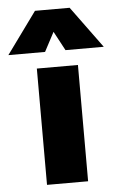

<svg xmlns="http://www.w3.org/2000/svg" viewBox="-108 -809 531 847"><g transform="rotate(-5 157.0 -385.0)"><path d="M65.5 0V-515H247.5V0ZM-54.5 -585 79.5 -769.5H233L368 -585H198.5L153 -670L108 -585Z"/></g></svg>

Font: Geologica ExtraBold
Style: Regular
Weight: 800
Designer: Sindre Bremnes, Frode Helland
Foundry: Monokrom Skriftforlag AS
Version: Version 1.010;gftools[0.9.28]